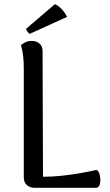

<svg xmlns="http://www.w3.org/2000/svg" viewBox="-20 -900 525 920"><path d="M184 -655 186 -53Q231 -53 277 -58Q323 -63 366 -70.5Q409 -78 443 -86Q452 -81 456.5 -67Q461 -53 461 -37.5Q461 -22 456 -11Q451 0 439 0H147Q124 0 109 -13Q94 -26 94 -50V-572Q94 -602 91 -630.5Q88 -659 80 -684Q86 -689 99.5 -696.5Q113 -704 132 -704Q155 -704 169.5 -691Q184 -678 184 -655ZM301 -819 123 -738Q117 -740 111 -749Q105 -758 105 -762L243 -880Q254 -876 265.5 -866Q277 -856 286.5 -843.5Q296 -831 301 -819Z"/></svg>

Font: Arima Medium
Style: Regular
Weight: 500
Designer: Joana Correia and Natanael Gama
Foundry: NDISCOVER
Version: Version 1.101;gftools[0.9.23]